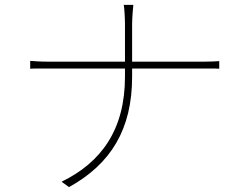

<svg xmlns="http://www.w3.org/2000/svg" viewBox="-20 -744 996 782"><path d="M103 -496.1V-464.1C112.9 -465.2 144.2 -464.8 175.1 -464.8H489V-431.1C489 -215.2 391.7 -82 230.8 -3.9L261 18.1C431.1 -76 518.1 -217 518.1 -431.1V-464.8H811.1C832 -464.8 862.9 -465.2 872.9 -464.1V-495C862.9 -494 832 -492.9 812.1 -492.9H518.1V-644.9C518.1 -671.9 522 -715.2 523.1 -724.1H484C486.2 -715.2 489 -671.9 489 -644.9V-492.9H174C144.2 -492.9 112.9 -495 103 -496.1Z"/></svg>

Font: Karasuma Gothic
Style: Thin
Weight: 200
Designer: Rasmus Andersson / Ryoko Ishizuka
Foundry: rsms
Version: Version 1.00